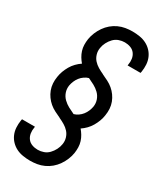

<svg xmlns="http://www.w3.org/2000/svg" viewBox="-239 -918 979 1155"><g transform="rotate(30 250.0 -340.0)"><path d="M177 151Q152 151 127 147Q102 143 81 132.5Q60 122 43.5 105Q27 88 17.5 66Q8 44 6.5 19Q5 -6 9 -31L11 -41H101L100 -35Q96 -14 99 6Q102 26 113.5 41.5Q125 57 144 64Q163 71 184 71Q204 71 224 64Q244 57 259 41.5Q274 26 284 6.5Q294 -13 297 -33Q301 -56 294.5 -77.5Q288 -99 274 -114.5Q260 -130 241.5 -141Q223 -152 203 -161L202 -162Q182 -171 161.5 -181.5Q141 -192 124.5 -206Q108 -220 95 -238Q82 -256 74 -277Q66 -298 64.5 -321Q63 -344 67 -368Q70 -389 77.5 -409Q85 -429 96 -448Q107 -467 122.5 -483Q138 -499 156 -511Q144 -525 134 -541.5Q124 -558 118 -577Q112 -596 111.5 -616Q111 -636 114 -657Q118 -681 127.5 -704Q137 -727 151.5 -748Q166 -769 185.5 -785.5Q205 -802 228 -812.5Q251 -823 275 -827Q299 -831 323 -831Q348 -831 373 -827Q398 -823 419 -812.5Q440 -802 456.5 -785Q473 -768 482.5 -746Q492 -724 493.5 -699Q495 -674 491 -649L489 -639H399L400 -645Q404 -666 401 -686Q398 -706 386.5 -721.5Q375 -737 356 -744Q337 -751 316 -751Q296 -751 276 -744Q256 -737 241 -721.5Q226 -706 216 -686.5Q206 -667 203 -647Q199 -624 205.5 -602.5Q212 -581 226 -565.5Q240 -550 258.5 -539Q277 -528 297 -519L298 -518Q318 -509 338.5 -498.5Q359 -488 375.5 -474Q392 -460 405 -442Q418 -424 426 -403Q434 -382 435.5 -359Q437 -336 433 -312Q430 -291 422.5 -271Q415 -251 404 -232Q393 -213 377.5 -197Q362 -181 344 -169Q356 -155 366 -138.5Q376 -122 382 -103Q388 -84 388.5 -64Q389 -44 386 -23Q382 1 372.5 24Q363 47 348.5 68Q334 89 314.5 105.5Q295 122 272 132.5Q249 143 225 147Q201 151 177 151ZM264 -223Q279 -227 293.5 -237Q308 -247 318.5 -260.5Q329 -274 335.5 -289.5Q342 -305 345 -321Q349 -346 341 -369Q333 -392 316 -408.5Q299 -425 278.5 -436Q258 -447 236 -457Q221 -453 206.5 -443Q192 -433 181.5 -419.5Q171 -406 164.5 -390.5Q158 -375 155 -359Q151 -334 159 -311Q167 -288 184 -271.5Q201 -255 221.5 -244Q242 -233 264 -223Z"/></g></svg>

Font: Iosevka Term Curly Medium
Style: Italic
Weight: 500
Italic angle: -9°
Designer: Belleve Invis
Foundry: Belleve Invis
Version: Version 32.3.0